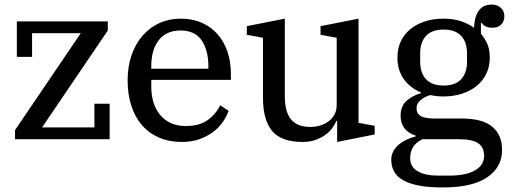

<svg xmlns="http://www.w3.org/2000/svg" viewBox="-20 -612 2252 844"><path d="M46 -40 335 -466H121V-362H54V-518H454V-478L165 -52H395V-156H462V0H46Z M779 12Q723 12 678.5 -7.5Q634 -27 603.5 -62.5Q573 -98 557 -148Q541 -198 541 -259Q541 -320 558.5 -370Q576 -420 607 -455.5Q638 -491 680.5 -510.5Q723 -530 774 -530Q826 -530 867 -512Q908 -494 936.5 -461.5Q965 -429 980 -384.5Q995 -340 995 -286V-261H645V-232Q645 -151 686 -104.5Q727 -58 796 -58Q856 -58 892 -83.5Q928 -109 948 -149L985 -125Q976 -99 958.5 -74.5Q941 -50 915.5 -31Q890 -12 856 0Q822 12 779 12ZM645 -310H896V-321Q896 -391 866.5 -434.5Q837 -478 774 -478Q711 -478 678 -435.5Q645 -393 645 -322Z M1310 12Q1216 12 1176 -36.5Q1136 -85 1136 -182V-446L1065 -459V-497L1232 -530V-189Q1232 -120 1259.5 -87Q1287 -54 1345 -54Q1366 -54 1386.5 -60Q1407 -66 1423.5 -78Q1440 -90 1450 -108Q1460 -126 1460 -151V-446L1389 -459V-497L1556 -530V-72L1627 -59V-21L1462 12V-80H1458Q1452 -64 1439.5 -47.5Q1427 -31 1408.5 -18Q1390 -5 1365.5 3.5Q1341 12 1310 12Z M1926 212Q1863 212 1820 203.5Q1777 195 1750 179Q1723 163 1711.5 140.5Q1700 118 1700 90Q1700 70 1709 53Q1718 36 1733 23.5Q1748 11 1767 2Q1786 -7 1807 -12V-16Q1775 -26 1758 -48Q1741 -70 1741 -104Q1741 -146 1768 -169.5Q1795 -193 1830 -202V-206Q1782 -226 1754.5 -265Q1727 -304 1727 -359Q1727 -399 1742 -430.5Q1757 -462 1784 -484Q1811 -506 1848 -518Q1885 -530 1929 -530Q1974 -530 2007 -518.5Q2040 -507 2064 -490Q2065 -519 2071.5 -538.5Q2078 -558 2088.5 -570Q2099 -582 2112.5 -587Q2126 -592 2142 -592Q2165 -592 2181 -578Q2197 -564 2197 -541Q2197 -518 2183 -504Q2169 -490 2143 -490Q2129 -490 2117 -495Q2105 -500 2098 -511H2094V-464Q2108 -448 2120.5 -422.5Q2133 -397 2133 -359Q2133 -319 2117.5 -287.5Q2102 -256 2075 -234Q2048 -212 2010.5 -200Q1973 -188 1929 -188Q1899 -188 1872 -194Q1848 -188 1829.5 -172.5Q1811 -157 1811 -136Q1811 -112 1830 -101.5Q1849 -91 1891 -91H2009Q2101 -91 2144 -55Q2187 -19 2187 47Q2187 123 2121.5 167.5Q2056 212 1926 212ZM1930 -236Q1982 -236 2007.5 -264Q2033 -292 2033 -341V-377Q2033 -426 2007.5 -454Q1982 -482 1930 -482Q1878 -482 1852.5 -454Q1827 -426 1827 -377V-341Q1827 -292 1852.5 -264Q1878 -236 1930 -236ZM1783 83Q1783 121 1815.5 140.5Q1848 160 1906 160H1956Q2028 160 2068 137Q2108 114 2108 73Q2108 36 2082.5 18Q2057 0 1996 0H1837Q1808 14 1795.5 35Q1783 56 1783 83Z"/></svg>

Font: IBM Plex Serif Text
Style: Regular
Weight: 450
Designer: Mike Abbink, Paul van der Laan, Pieter van Rosmalen
Foundry: Bold Monday
Version: Version 3.001